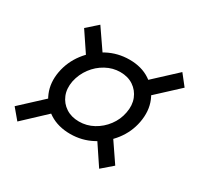

<svg xmlns="http://www.w3.org/2000/svg" viewBox="-117 -726 810 787"><g transform="rotate(30 287.5 -332.0)"><path d="M263.2 -139.2Q206.1 -139.2 164.8 -165.5Q123.5 -191.9 105 -236.6Q86.4 -281.2 96.2 -335Q106 -387.7 138.7 -430.7Q171.4 -473.6 219.5 -499.3Q267.6 -524.9 323.2 -524.9Q380.4 -524.9 420.9 -498Q461.4 -471.2 480 -426Q498.5 -380.9 487.8 -325.2Q478 -273.9 445.6 -231.7Q413.1 -189.5 365.7 -164.3Q318.4 -139.2 263.2 -139.2ZM50.8 -75.2 9.8 -124 122.1 -228 167 -184.1ZM438 -75.2 365.2 -184.1 418 -223.1 488.8 -119.1ZM269 -201.2Q305.2 -201.2 336.9 -218.5Q368.7 -235.8 390.9 -265.4Q413.1 -294.9 419.9 -331.1Q427.2 -368.2 415.5 -397.7Q403.8 -427.2 377.9 -444.6Q352.1 -461.9 315.9 -461.9Q280.3 -461.9 248.3 -444.3Q216.3 -426.8 194.1 -397Q171.9 -367.2 164.1 -330.1Q157.2 -293.5 168.9 -264.4Q180.7 -235.4 206.8 -218.3Q232.9 -201.2 269 -201.2ZM166 -439.9 96.2 -543.9 147 -588.9 221.2 -481ZM462.9 -434.1 418.9 -481 535.2 -588.9 575.2 -538.1Z"/></g></svg>

Font: Reddit Sans
Style: Italic
Weight: 400
Italic angle: -11.25°
Designer: Stephen Hutchings
Version: Version 1.013